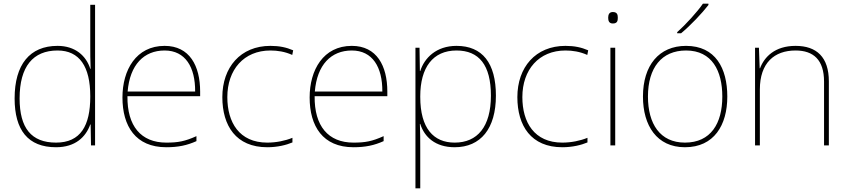

<svg xmlns="http://www.w3.org/2000/svg" viewBox="-20 -786 4585 1038"><path d="M283 10C388 10 444 -46 468 -113H470L472 0H494V-760H468V-543C468 -501 468 -459 470 -414H468C446 -484 387 -538 291 -538C141 -538 59 -437 59 -254C59 -83 131 10 283 10ZM283 -15C149 -15 86 -94 86 -254C86 -427 159 -513 291 -513C410 -513 468 -426 468 -266V-263C468 -107 416 -15 283 -15Z M870 -538C716 -538 642 -408 642 -259C642 -104 713 10 879 10C943 10 991 0 1042 -23V-50C980 -22 943 -15 879 -15C742 -15 667 -105 669 -266H1062V-291C1062 -430 1005 -538 870 -538ZM870 -513C982 -513 1036 -423 1035 -291H670C682 -436 758 -513 870 -513Z M1425 10C1480 10 1528 -2 1561 -16V-41C1522 -25 1473 -15 1425 -15C1273 -15 1209 -125 1209 -261C1209 -409 1298 -513 1442 -513C1480 -513 1520 -507 1560 -489L1565 -514C1528 -530 1490 -538 1442 -538C1280 -538 1182 -422 1182 -261C1182 -106 1256 10 1425 10Z M1882 -538C1728 -538 1654 -408 1654 -259C1654 -104 1725 10 1891 10C1955 10 2003 0 2054 -23V-50C1992 -22 1955 -15 1891 -15C1754 -15 1679 -105 1681 -266H2074V-291C2074 -430 2017 -538 1882 -538ZM1882 -513C1994 -513 2048 -423 2047 -291H1682C1694 -436 1770 -513 1882 -513Z M2448 -538C2338 -538 2274 -472 2252 -402H2250L2248 -528H2226V232H2252V15C2252 -27 2252 -71 2250 -116H2252C2274 -46 2333 10 2438 10C2579 10 2661 -91 2661 -269C2661 -445 2588 -538 2448 -538ZM2448 -513C2570 -513 2634 -434 2634 -269C2634 -101 2561 -15 2438 -15C2324 -15 2252 -92 2252 -262V-265C2252 -421 2320 -513 2448 -513Z M3020 10C3075 10 3123 -2 3156 -16V-41C3117 -25 3068 -15 3020 -15C2868 -15 2804 -125 2804 -261C2804 -409 2893 -513 3037 -513C3075 -513 3115 -507 3155 -489L3160 -514C3123 -530 3085 -538 3037 -538C2875 -538 2777 -422 2777 -261C2777 -106 2851 10 3020 10Z M3293 -721C3273 -721 3268 -706 3268 -690C3268 -673 3273 -659 3293 -659C3317 -659 3320 -673 3320 -690C3320 -706 3317 -721 3293 -721ZM3306 -528H3280V0H3306Z M3810 -759V-766H3780C3751 -723 3686 -652 3641 -612V-606H3662C3715 -650 3775 -714 3810 -759ZM3912 -264C3912 -417 3848 -538 3689 -538C3542 -538 3456 -432 3456 -264C3456 -107 3531 10 3683 10C3840 10 3912 -109 3912 -264ZM3483 -264C3483 -420 3557 -513 3689 -513C3830 -513 3885 -402 3885 -264C3885 -119 3823 -15 3683 -15C3548 -15 3483 -117 3483 -264Z M4281 -538C4169 -538 4112 -478 4089 -417H4087L4083 -528H4062V0H4088V-302C4088 -446 4166 -513 4281 -513C4378 -513 4435 -462 4435 -345V0H4461V-346C4461 -477 4395 -538 4281 -538Z"/></svg>

Font: Noto Sans Gurmukhi UI Thin
Style: Regular
Weight: 100
Designer: Jelle Bosma - Monotype Design Team
Foundry: Monotype Imaging Inc.
Version: Version 2.004